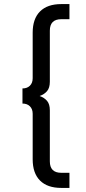

<svg xmlns="http://www.w3.org/2000/svg" viewBox="-20 -720 420 940"><path d="M320 200H280Q212 200 176 164Q140 128 140 60V-163Q140 -186 126.5 -199.5Q113 -213 90 -213V-287Q113 -287 126.5 -300.5Q140 -314 140 -337V-560Q140 -628 176 -664Q212 -700 280 -700H320V-626H280Q252 -626 238 -612Q224 -598 224 -570V-320Q224 -290 210.5 -274Q197 -258 174 -250Q197 -242 210.5 -226Q224 -210 224 -180V70Q224 98 238 112Q252 126 280 126H320Z"/></svg>

Font: Golos Text
Style: Regular
Weight: 400
Designer: A.Korolkova, Vitaly Kuzmin
Foundry: ParaType Ltd
Version: Version 2.004